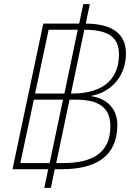

<svg xmlns="http://www.w3.org/2000/svg" viewBox="-20 -825 664 936"><path d="M41 0H215L196 91H228L247 0H280C444 0 552 -60 552 -216C552 -291 506 -345 421 -357C524 -374 594 -456 594 -564C594 -655 535 -709 398 -710L418 -805H386L366 -710H191ZM151 -369 217 -680H359L294 -369ZM560 -560C560 -421 460 -369 332 -369H326L391 -680C513 -680 560 -640 560 -560ZM79 -30 145 -339H287L222 -30ZM352 -339C466 -339 518 -297 518 -210C518 -80 432 -30 286 -30H254L319 -339Z"/></svg>

Font: Geist Thin
Style: Italic
Weight: 100
Italic angle: -12°
Designer: Basement.studio, Andrés Briganti, Mateo Zaragoza
Foundry: Basement.studio, Vercel, Andrés Briganti, Guido Ferreyra, Mateo Zaragoza
Version: Version 1.500